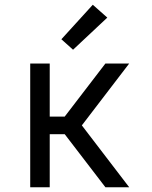

<svg xmlns="http://www.w3.org/2000/svg" viewBox="-20 -787 640 807"><path d="M107 0V-520H189V-297H252L423 -520H523L324 -260L523 0H423L252 -223H189V0ZM287 -578 238 -622 370 -767 431 -713Z"/></svg>

Font: Iosevka Aile
Style: Regular
Weight: 400
Designer: Belleve Invis
Foundry: Belleve Invis
Version: Version 28.0.1; ttfautohint (v1.8.4)